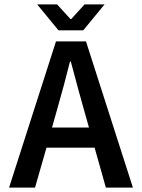

<svg xmlns="http://www.w3.org/2000/svg" viewBox="-20 -847 640 867"><path d="M244.1 -710 147.9 -827.1H237.8L297.9 -761.2H301.8L361.8 -827.1H452.1L356 -710ZM21 0 232.9 -660.2H368.2L580.1 0H458L407.2 -180.2H189.9L138.2 0ZM214.8 -271H381.8L358.9 -352.1Q337.9 -425.3 299.8 -568.8H295.9Q271 -467.8 237.8 -352.1Z"/></svg>

Font: Office Code Pro Medium
Style: Regular
Weight: 500
Designer: Nathan Rutzky & Paul D. Hunt
Foundry: Adobe Systems Incorporated
Version: Version 1.004;PS 001.004;hotconv 1.0.70;makeotf.lib2.5.58329